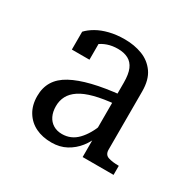

<svg xmlns="http://www.w3.org/2000/svg" viewBox="-101 -827 630 624"><g transform="rotate(30 214.0 -515.0)"><path d="M284 -557 283 -522Q237 -518 204.5 -509.5Q172 -501 152.5 -488Q133 -475 124 -458Q115 -441 115 -420Q115 -399 122.5 -383.5Q130 -368 144 -359.5Q158 -351 177 -351Q211 -351 235 -376Q259 -401 274 -443L283 -406Q274 -379 257 -357.5Q240 -336 216 -323Q192 -310 161 -310Q127 -310 101.5 -322.5Q76 -335 61 -359.5Q46 -384 46 -418Q46 -450 60.5 -473.5Q75 -497 104.5 -513Q134 -529 178.5 -540Q223 -551 284 -557ZM273 -320V-396L268 -398V-596Q268 -628 260 -646.5Q252 -665 236 -673.5Q220 -682 197 -682Q176 -682 158.5 -676Q141 -670 127.5 -659Q114 -648 106 -632Q105 -645 109 -654.5Q113 -664 120 -670.5Q127 -677 134 -678V-605H68V-672Q80 -685 99 -696Q118 -707 144 -713.5Q170 -720 201 -720Q237 -720 267 -708.5Q297 -697 315.5 -671Q334 -645 334 -601V-383Q334 -364 349.5 -359Q365 -354 389 -354V-320Z"/></g></svg>

Font: Roboto Serif 28pt Condensed Light
Style: Regular
Weight: 300
Width: 3
Designer: Greg Gazdowicz
Foundry: Commercial Type
Version: Version 1.008